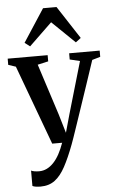

<svg xmlns="http://www.w3.org/2000/svg" viewBox="-71 -861 690 1156"><g transform="rotate(-5 274.0 -283.0)"><path d="M127 251.5Q111 251.5 98 249.5Q85 247.5 77.5 243.5V150.5Q84.5 154.5 98.2 156.8Q112 159 126 159Q150.5 159 172.2 148.5Q194 138 213.2 117.8Q232.5 97.5 248.8 67.8Q265 38 278.5 0H218.5L41 -480.5L-4 -495.5V-533H237.5V-495.5L173 -481L272.5 -172.5L306.5 -58L338 -170.5L428.5 -481L367.5 -495.5V-533H552V-495.5L502.5 -481Q478.5 -408 455.2 -339.2Q432 -270.5 411.8 -210.5Q391.5 -150.5 375.5 -103Q359.5 -55.5 348.8 -24.8Q338 6 334.5 15Q305 93.5 276.5 146.2Q248 199 212.8 225.2Q177.5 251.5 127 251.5ZM137 -595 105.5 -619 234.5 -817H316L445 -619L413.5 -595L275.5 -728.5Z"/></g></svg>

Font: Merriweather 72pt SemiBold
Style: Regular
Weight: 600
Version: Version 2.100